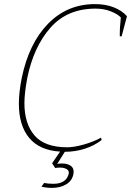

<svg xmlns="http://www.w3.org/2000/svg" viewBox="-20 -730 639 936"><path d="M599 -651 573 -553H564V-570Q564 -593 567 -620L569 -645Q554 -661 520.5 -674.5Q487 -688 446 -688Q308 -688 226 -595Q144 -502 113 -350Q99 -275 99 -227Q99 -127 148.5 -69.5Q198 -12 308 -12Q340 -12 387 -25Q434 -38 473 -59L475 -47Q440 -20 393.5 -5Q347 10 296 10L259 69Q267 67 283 67Q307 67 323 77Q339 87 339 107Q339 114 338 118Q332 151 303 168.5Q274 186 233 186Q207 186 182 180L195 162Q215 166 240 166Q303 166 315 117Q318 102 305 94.5Q292 87 273 87Q261 87 249 89L234 66L273 9Q173 3 122.5 -57.5Q72 -118 72 -225Q72 -280 86 -350Q121 -519 214.5 -614.5Q308 -710 443 -710Q494 -710 534 -694.5Q574 -679 599 -651Z"/></svg>

Font: Trirong Thin
Style: Italic
Weight: 250
Italic angle: -12°
Designer: Katatrad Team
Foundry: CadsonDemak
Version: Version 1.001